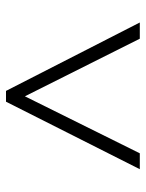

<svg xmlns="http://www.w3.org/2000/svg" viewBox="57 -816 486 640"><g transform="rotate(-90 300.0 -496.0)"><path d="M56 -273 281 -719H317L545 -273H491L299 -656L109 -273Z"/></g></svg>

Font: Noto Sans Mono Light
Style: Regular
Weight: 300
Designer: Monotype Design Team
Foundry: Monotype Imaging Inc.
Version: Version 2.014; ttfautohint (v1.8.4.7-5d5b)